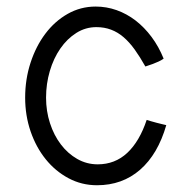

<svg xmlns="http://www.w3.org/2000/svg" viewBox="-20 -544 540 574"><path d="M477.1 -169.9Q452.1 -83 398.9 -36.6Q345.7 9.8 270 9.8Q224.1 9.8 184.8 -11.2Q145.5 -32.2 116.7 -67.9Q87.9 -103.5 71.5 -151.1Q55.2 -198.7 55.2 -252Q55.2 -307.1 71.3 -356.4Q87.4 -405.8 115.5 -443.1Q143.6 -480.5 182.1 -502.4Q220.7 -524.4 266.1 -524.4Q298.3 -524.4 328.6 -513.7Q358.9 -502.9 385.3 -482.7Q411.6 -462.4 433.1 -433.6Q454.6 -404.8 469.2 -368.7Q463.4 -364.3 454.3 -360.1Q445.3 -356 436.8 -352.8Q428.2 -349.6 421.9 -347.7Q415.5 -345.7 414.6 -345.2Q398.4 -374 382.6 -396Q366.7 -418 349.4 -432.9Q332 -447.8 312 -455.3Q292 -462.9 268.1 -462.9Q235.8 -462.9 208.3 -445.6Q180.7 -428.2 160.4 -398.9Q140.1 -369.6 128.9 -331.5Q117.7 -293.5 117.7 -252Q117.7 -211.9 129.4 -175.8Q141.1 -139.6 161.9 -112.3Q182.6 -85 210.9 -68.8Q239.3 -52.7 272 -52.7Q323.7 -52.7 360.4 -86.9Q397 -121.1 418.5 -185.5Q423.3 -184.1 431.4 -181.6Q439.5 -179.2 448 -177Q456.5 -174.8 464.4 -172.9Q472.2 -170.9 477.1 -169.9Z"/></svg>

Font: Saysettha OT
Style: Regular
Weight: 400
Designer: John M. Durdin and Silvain Dupertuis
Foundry: Lao Script for Windows
Version: Version 2.000